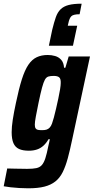

<svg xmlns="http://www.w3.org/2000/svg" viewBox="-53 -815 506 1037"><path d="M99 202Q76 202 51 200.5Q26 199 4 196.5Q-18 194 -33 191L-14 95Q11 96 29.5 96Q48 96 64 96.5Q80 97 93 97Q125 97 143.5 93Q162 89 173 76.5Q184 64 192 39.5Q200 15 208 -26Q211 -37 213 -47.5Q215 -58 216 -63H209Q197 -42 181.5 -28Q166 -14 146.5 -7.5Q127 -1 103 -1Q70 -1 49.5 -10.5Q29 -20 19.5 -42Q10 -64 10 -101Q10 -130 16 -169Q22 -208 33 -259Q49 -336 65 -386.5Q81 -437 100.5 -465.5Q120 -494 145.5 -506Q171 -518 205 -518Q225 -518 244.5 -512.5Q264 -507 277.5 -492Q291 -477 293 -449H300L318 -510H433L337 -62Q325 -4 313 40Q301 84 285.5 115Q270 146 246 165Q222 184 187 193Q152 202 99 202ZM175 -112Q189 -112 198.5 -115Q208 -118 215.5 -126Q223 -134 228 -148Q232 -159 238 -180.5Q244 -202 250 -229Q256 -256 262 -283Q268 -310 271.5 -332.5Q275 -355 275 -366Q276 -389 267 -397Q258 -405 237 -405Q219 -405 208 -401.5Q197 -398 189.5 -384.5Q182 -371 174 -341.5Q166 -312 155 -259Q146 -216 140.5 -185.5Q135 -155 135 -142Q135 -128 139.5 -121.5Q144 -115 152.5 -113.5Q161 -112 175 -112ZM211 -568 229 -654Q239 -695 248.5 -722Q258 -749 274.5 -765Q291 -781 318 -788Q345 -795 388 -795L377 -738Q344 -738 333 -728Q322 -718 316 -689L313 -676H364L341 -568Z"/></svg>

Font: Saira Condensed
Style: Bold Italic
Weight: 700
Width: 3
Italic angle: -12°
Designer: Hector Gatti with collaboration of the Omnibus-Type team
Foundry: Omnibus-Type
Version: Version 1.101